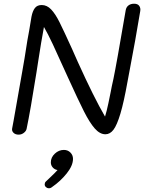

<svg xmlns="http://www.w3.org/2000/svg" viewBox="-20 -733 778 1031"><path d="M733 -673Q707 -516 677 -360L665 -296Q645 -184 626.5 -122.5Q608 -61 589.5 -36.5Q571 -12 546 -12Q516 -12 488.5 -43.5Q461 -75 430.5 -135.5Q400 -196 344 -319Q291 -437 263.5 -495.5Q236 -554 216 -588Q201 -508 185 -403L176 -345Q143 -137 123 -42Q121 -30 108.5 -20Q96 -10 80 -10Q63 -10 53 -19.5Q43 -29 45 -42L53 -85L99 -346Q111 -411 127 -516Q135 -556 149 -643Q155 -674 167.5 -690Q180 -706 204 -706Q232 -706 254.5 -682.5Q277 -659 299.5 -614Q322 -569 367 -470Q376 -449 384 -431.5Q392 -414 398 -400Q485 -208 544 -107Q553 -136 562 -178.5Q571 -221 574 -237Q580 -270 589 -309Q605 -385 655 -678Q658 -695 670 -704Q682 -713 700 -713Q720 -713 728 -701Q736 -689 733 -673ZM372 120Q372 156 338.5 198Q305 240 260 271Q252 278 242 278Q234 278 227 272Q220 266 220 257Q220 248 226 242L245 224Q279 192 289 180Q274 178 263.5 166.5Q253 155 253 139Q253 112 274.5 92Q296 72 323 72Q344 72 358 86Q372 100 372 120Z"/></svg>

Font: Mali
Style: Italic
Weight: 400
Italic angle: -10°
Version: Version 1.000; ttfautohint (v1.6)